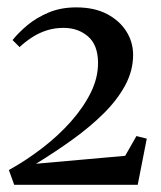

<svg xmlns="http://www.w3.org/2000/svg" viewBox="-20 -923 436 520"><path d="M4 -462.5Q51 -488.5 94.2 -521.8Q137.5 -555 171.8 -593.5Q206 -632 226 -672.5Q246 -713 245.5 -754Q245 -801.5 218.2 -824.5Q191.5 -847.5 152 -847.5Q128 -847.5 106.8 -840.8Q85.5 -834 67 -822Q48.5 -810 33 -795.5L14 -814.5Q30 -834.5 54.2 -854.8Q78.5 -875 111.5 -889Q144.5 -903 186.5 -903Q235.5 -903 269.8 -885Q304 -867 322.2 -838Q340.5 -809 340.5 -774.5Q340.5 -731.5 319 -691.8Q297.5 -652 260.2 -615.2Q223 -578.5 176 -544.8Q129 -511 77.5 -479.5L319 -501L349.5 -554.5L377.5 -547.5L353 -422.5H18.5Z"/></svg>

Font: Merriweather 120pt
Style: Regular
Weight: 400
Version: Version 2.100